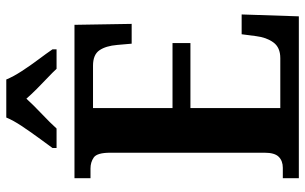

<svg xmlns="http://www.w3.org/2000/svg" viewBox="-200 -771 971 611"><g transform="rotate(-90 285.5 -465.5)"><path d="M24 0V-51H57Q79 -51 92 -64Q105 -77 105 -109V-600Q105 -642 90 -652.5Q75 -663 55 -663H24V-714H512L515 -532H452L448 -578Q445 -614 431 -634.5Q417 -655 382 -655H247V-402H454V-345H247V-59H406Q440 -59 456 -81Q472 -103 476 -136L482 -182H545L539 0ZM120 -784Q134 -803 153 -829Q172 -855 190 -882Q208 -909 217 -931H338Q347 -909 364.5 -882Q382 -855 401.5 -829Q421 -803 434 -784V-771H372Q361 -783 343.5 -799.5Q326 -816 308 -834Q290 -852 277 -867Q256 -844 228 -817.5Q200 -791 182 -771H120Z"/></g></svg>

Font: Noto Serif Khmer Condensed
Style: Bold
Weight: 700
Width: 3
Designer: Danh Hong and the Monotype Design Team
Foundry: Monotype Imaging Inc.
Version: Version 2.004; ttfautohint (v1.8.4.7-5d5b)